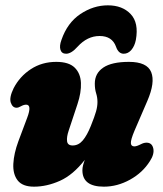

<svg xmlns="http://www.w3.org/2000/svg" viewBox="-20 -690 611 720"><path d="M529.5 -155Q550 -155 554.8 -133.5Q559.5 -112 542 -85.5Q515 -42.5 467.5 -16.2Q420 10 369.5 10Q289 10 289 -51.5Q289 -60.5 291.5 -70.2Q294 -80 298 -90.5Q254 -34 204.8 -12Q155.5 10 107.5 10Q64.5 10 46.2 -13.5Q28 -37 30 -75.8Q32 -114.5 49 -160.5L82 -248.5Q100.5 -297.5 78 -297.5Q69 -297.5 57.5 -291Q49 -286 42 -286Q27 -286 20.5 -305Q14 -324 31 -359Q54 -403.5 95.8 -430.8Q137.5 -458 191 -458Q238 -458 260 -436.5Q282 -415 283.5 -379Q285 -343 270.5 -299.5L237.5 -200Q229.5 -176.5 231.5 -160.5Q233.5 -144.5 252.5 -144.5Q274.5 -144.5 290.5 -163.5Q306.5 -182.5 320.5 -217.5Q335 -253.5 340.2 -272.2Q345.5 -291 345.5 -307.5Q345.5 -324.5 340.5 -340.2Q335.5 -356 335.5 -376.5Q335.5 -415 367.2 -436.5Q399 -458 463.5 -458Q531.5 -458 547 -419.5Q562.5 -381 532.5 -311.5L484 -199Q470 -165.5 470.8 -153.2Q471.5 -141 484 -141Q492.5 -141 510 -150Q520 -155 529.5 -155ZM353.5 -555Q307.5 -555 271 -515Q247.5 -488.5 228 -488.5Q211.5 -488.5 206.8 -503Q202 -517.5 210.5 -540.5Q232.5 -604.5 281.2 -637.2Q330 -670 384.5 -670Q439 -670 470 -637.2Q501 -604.5 489.5 -540.5Q485 -517.5 472.8 -503Q460.5 -488.5 444 -488.5Q424 -488.5 415 -515Q400.5 -555 353.5 -555Z"/></svg>

Font: Fraunces 144pt SuperSoft Black
Style: Italic
Weight: 900
Italic angle: -16°
Version: Version 1.000;[b76b70a41]